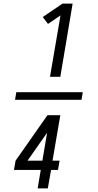

<svg xmlns="http://www.w3.org/2000/svg" viewBox="-20 -870 540 1060"><path d="M256 -446 314 -785 245 -738 216 -776 325 -850H381L313 -446ZM430 -319H63L70 -361H437ZM188 170 205 68H57L66 17L242 -234H313L270 17H309L300 68H262L244 170ZM214 17 240 -137 132 17Z"/></svg>

Font: iosevka_custom_sans_ss08 Light
Style: Italic
Weight: 300
Italic angle: -10°
Designer: Belleve Invis
Foundry: Belleve Invis
Version: Version 10.3.0; ttfautohint (v1.8.3)